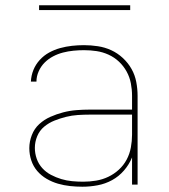

<svg xmlns="http://www.w3.org/2000/svg" viewBox="-20 -699 640 727"><path d="M292 8Q269 8 245.5 5.5Q222 3 199.5 -3.5Q177 -10 156.5 -22Q136 -34 121 -51.5Q106 -69 98.5 -91.5Q91 -114 91 -138Q91 -163 100.5 -187.5Q110 -212 128.5 -229Q147 -246 170.5 -256.5Q194 -267 219 -273.5Q244 -280 269.5 -282Q295 -284 320 -284H480V-336Q480 -360 475.5 -383.5Q471 -407 459.5 -428Q448 -449 430.5 -465.5Q413 -482 391 -492Q369 -502 345.5 -505.5Q322 -509 298 -509Q278 -509 258 -507Q238 -505 218.5 -500Q199 -495 181 -485.5Q163 -476 149 -462Q135 -448 126.5 -429Q118 -410 118 -390H97Q98 -413 106.5 -434Q115 -455 130.5 -472Q146 -489 166 -500Q186 -511 208 -517Q230 -523 252.5 -525.5Q275 -528 298 -528Q324 -528 350.5 -524Q377 -520 401 -509Q425 -498 445 -479.5Q465 -461 478 -438Q491 -415 496 -388.5Q501 -362 501 -336V0H480V-103Q469 -76 449.5 -53.5Q430 -31 404.5 -17Q379 -3 350 2.5Q321 8 292 8ZM295 -11Q319 -11 343.5 -15Q368 -19 390 -29.5Q412 -40 430 -56.5Q448 -73 459.5 -94.5Q471 -116 475.5 -140.5Q480 -165 480 -189V-265H320Q297 -265 274.5 -263.5Q252 -262 230 -256.5Q208 -251 186.5 -242.5Q165 -234 147.5 -219.5Q130 -205 121 -183.5Q112 -162 112 -139Q112 -118 119 -98Q126 -78 140 -62.5Q154 -47 173 -37Q192 -27 212 -21Q232 -15 253 -13Q274 -11 295 -11ZM128 -661V-679H473V-661Z"/></svg>

Font: Iosevka Thin Extended
Style: Regular
Weight: 100
Width: 7
Monospace: yes
Designer: Belleve Invis
Foundry: Belleve Invis
Version: Version 32.5.0; ttfautohint (v1.8.4)